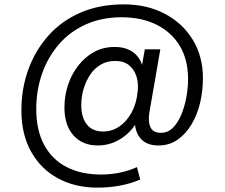

<svg xmlns="http://www.w3.org/2000/svg" viewBox="-20 -660 1028 879"><path d="M426 199Q324 199 245.5 156.5Q167 114 122.5 34.5Q78 -45 78 -154Q78 -256 110.5 -344Q143 -432 203.5 -499Q264 -566 350.5 -603Q437 -640 546 -640Q653 -640 734.5 -597Q816 -554 862.5 -478Q909 -402 909 -302Q909 -244 896 -189Q883 -134 856.5 -90Q830 -46 792.5 -20Q755 6 705 6Q647 6 619.5 -31Q592 -68 599 -126L602 -160L619 -129Q595 -68 542.5 -31Q490 6 428 6Q357 6 316 -40.5Q275 -87 275 -168Q275 -222 291.5 -271.5Q308 -321 338.5 -360Q369 -399 410.5 -422Q452 -445 505 -445Q564 -445 599 -413Q634 -381 640 -317L620 -304L643 -434H714L664 -146Q657 -105 668.5 -78.5Q680 -52 717 -52Q748 -52 771 -74.5Q794 -97 809.5 -134Q825 -171 833 -214Q841 -257 841 -298Q841 -387 803 -450Q765 -513 696.5 -547Q628 -581 537 -581Q446 -581 373.5 -548.5Q301 -516 250.5 -458Q200 -400 173 -324Q146 -248 146 -161Q146 -64 182 3Q218 70 284.5 104.5Q351 139 443 139Q486 139 528 130.5Q570 122 607 105L622 162Q577 181 528 190Q479 199 426 199ZM452 -58Q493 -58 526.5 -81Q560 -104 582.5 -145Q605 -186 610 -240Q615 -279 604.5 -311Q594 -343 570 -362Q546 -381 507 -381Q470 -381 441 -364Q412 -347 392.5 -317.5Q373 -288 362.5 -252.5Q352 -217 352 -179Q352 -124 377 -91Q402 -58 452 -58Z"/></svg>

Font: DM Sans 10pt
Style: Regular
Weight: 400
Version: Version 4.004;gftools[0.9.30]